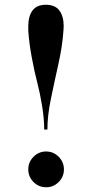

<svg xmlns="http://www.w3.org/2000/svg" viewBox="-20 -778 387 808"><path d="M247 -649Q242.5 -583 225.2 -506Q208 -429 193.8 -360Q179.5 -291 179.5 -233H166Q166 -279 157 -333.5Q148 -388 136.5 -431.8Q125 -475.5 113.8 -535.8Q102.5 -596 99 -649V-668Q99 -709.5 116.8 -733.8Q134.5 -758 173 -758Q212 -758 230 -733.5Q248 -709 248 -668Q248 -665 247.5 -658.8Q247 -652.5 247 -649ZM121 -12Q99 -34 99 -65Q99 -96 121 -118.2Q143 -140.5 174 -140.5Q205 -140.5 227 -118.2Q249 -96 249 -65Q249 -34 227 -12Q205 10 174 10Q143 10 121 -12Z"/></svg>

Font: Bodoni* 16pt Medium
Style: Regular
Weight: 500
Version: Version 2.3